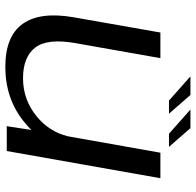

<svg xmlns="http://www.w3.org/2000/svg" viewBox="-27 -719 752 738"><g transform="rotate(90 349.0 -350.0)"><path d="M465 0 479.5 -94.5Q465 -80 447 -65.5Q359 5.5 237 5.5Q119 5.5 71.5 -61.5Q24 -128.5 46.5 -257.5L105 -590.5H203.5L145.5 -262.5Q127 -156 163 -109.2Q199 -62.5 281 -62.5Q363.5 -62.5 428 -115.5Q486.5 -163.5 504 -235.5L567 -590.5H665L560.5 0ZM494 -623.5 401 -706H472.5L544.5 -623.5ZM366.5 -623.5 273.5 -706H345L417 -623.5Z"/></g></svg>

Font: Anybody ExtraExpanded Regular
Style: Italic
Weight: 400
Width: 8
Italic angle: -10°
Designer: Tyler Finck
Foundry: Etcetera Type Company
Version: Version 1.010; ttfautohint (v1.8.3) -l 8 -r 50 -G 200 -x 14 